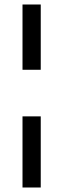

<svg xmlns="http://www.w3.org/2000/svg" viewBox="-20 -680 281 853"><path d="M80 153V-163H161V153ZM80 -370V-660H161V-370Z"/></svg>

Font: Bricolage Grotesque 28pt
Style: Regular
Weight: 400
Version: Version 1.001;gftools[0.9.33.dev8+g029e19f]